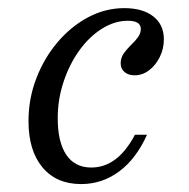

<svg xmlns="http://www.w3.org/2000/svg" viewBox="-20 -446 470 477"><path d="M181.5 11.3Q120.2 11.3 85.5 -30.2Q50.8 -71.8 50.8 -145.2Q50.8 -200.8 70.2 -251.2Q89.5 -301.6 123 -341.1Q156.5 -380.6 199.2 -403.2Q241.9 -425.8 288.7 -425.8Q334.7 -425.8 360.9 -405.2Q387.1 -384.7 387.1 -348.4Q387.1 -325 377 -304.4Q366.9 -283.9 350.4 -271.4Q333.9 -258.9 314.5 -258.9Q299.2 -258.9 289.5 -266.9Q279.8 -275 279.8 -288.7Q279.8 -302.4 287.5 -313.3Q295.2 -324.2 305.2 -333.9Q315.3 -343.5 322.6 -353.2Q329.8 -362.9 329.8 -374.2Q329.8 -394.4 297.6 -394.4Q264.5 -394.4 233.1 -374.6Q201.6 -354.8 177 -320.6Q152.4 -286.3 137.9 -242.7Q123.4 -199.2 123.4 -152.4Q123.4 -92.7 144.8 -61.3Q166.1 -29.8 206.5 -29.8Q239.5 -29.8 266.5 -50Q293.5 -70.2 315.3 -111.3H345.2Q318.5 -51.6 276.2 -20.2Q233.9 11.3 181.5 11.3Z"/></svg>

Font: Playfair 5pt SemiExpanded Light 12pt
Style: Italic
Weight: 300
Italic angle: -15.6°
Version: Version 2.000;gftools[0.9.28]